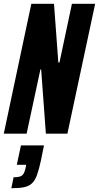

<svg xmlns="http://www.w3.org/2000/svg" viewBox="-31 -708 524 1017"><path d="M-11 0 135 -688H255L278 -377H284L350 -688H473L326 0H212L187 -340H183L110 0ZM29 289 41 231Q63 231 75 227Q87 223 93.5 212.5Q100 202 104 184L108 165H58L80 62H202L186 141Q176 188 165.5 217.5Q155 247 139 262.5Q123 278 97 283.5Q71 289 29 289Z"/></svg>

Font: Saira ExtraCondensed ExtraBold
Style: Italic
Weight: 800
Width: 2
Italic angle: -12°
Designer: Hector Gatti with collaboration of the Omnibus-Type team
Foundry: Omnibus-Type
Version: Version 1.101